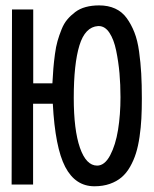

<svg xmlns="http://www.w3.org/2000/svg" viewBox="-20 -667 558 694"><path d="M331.1 -68.4Q358.4 -68.4 378.2 -105.7Q397.9 -143.1 406.7 -197.8Q415.5 -252.4 415.5 -315.9Q415.5 -360.8 411.9 -402.3Q408.2 -443.8 399.9 -484.1Q391.6 -524.4 375.5 -548.6Q359.4 -572.8 336.9 -572.8H334.5Q287.6 -569.8 267.1 -502.9Q246.6 -436 246.6 -313Q246.6 -197.3 269 -132.8Q291.5 -68.4 331.1 -68.4ZM338.4 -647.5Q371.1 -647.5 396.2 -636Q421.4 -624.5 438 -601.6Q454.6 -578.6 465.8 -550Q477.1 -521.5 482.7 -481Q488.3 -440.4 490.5 -401.1Q492.7 -361.8 492.7 -310.5Q492.7 -271 491 -238.5Q489.3 -206.1 484.4 -172.4Q479.5 -138.7 471.4 -113Q463.4 -87.4 450.2 -64.2Q437 -41 419.4 -26.1Q401.9 -11.2 377 -2.4Q352.1 6.3 321.3 6.3Q252.4 6.3 215.8 -63.7Q179.2 -133.8 170.9 -292H99.6V0H22L23.4 -632.8H100.1V-365.7H169.4Q170.9 -396.5 172.9 -419.7Q174.8 -442.9 178.5 -470.7Q182.1 -498.5 188 -518.8Q193.8 -539.1 202.4 -560.5Q210.9 -582 223.4 -596.7Q235.8 -611.3 252 -623.5Q268.1 -635.7 290 -641.6Q312 -647.5 338.4 -647.5Z"/></svg>

Font: Fantasque Sans Mono
Style: Regular
Weight: 400
Monospace: yes
Designer: Jany Belluz
Version: Version 1.8.0 ; ttfautohint (v1.8.2)